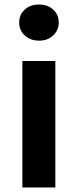

<svg xmlns="http://www.w3.org/2000/svg" viewBox="-20 -830 344 850"><path d="M79 -560H225V0H79ZM90 -673Q65 -695 65 -730Q65 -766 90 -788Q114 -810 153 -810Q191 -810 215 -788Q240 -766 240 -730Q240 -696 215 -673Q191 -650 153 -650Q115 -650 90 -673Z"/></svg>

Font: `nÑOS-|
Style: Bold
Weight: 700
Designer: Ryoko NISHIZUKA ¬âXZm¬º[P (kana & ideographs); Paul D. Hunt (Latin, Greek & Cyrillic); Wenlong ZHANG _ e¬á¬ü¬ô (bopomof
Foundry: Adobe Systems Incorporated
Version: Version 1.00 June 24, 2014, initial release